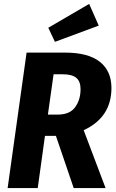

<svg xmlns="http://www.w3.org/2000/svg" viewBox="-20 -962 593 982"><path d="M408 -296 520 0H357L266 -267H210L173 0H19L116 -693H312Q431 -693 490.5 -646Q550 -599 550 -512Q550 -362 408 -296ZM225 -376H276Q337 -376 364.5 -414Q392 -452 392 -506Q392 -546 370 -564Q348 -582 302 -582H254ZM436 -942 485 -831 261 -748 227 -820Z"/></svg>

Font: Fira Sans Condensed
Style: Bold Italic
Weight: 700
Width: 3
Italic angle: -8°
Designer: Carrois Corporate & Edenspiekermann AG
Foundry: Carrois Corporate GbR & Edenspiekermann AG
Version: Version 4.203